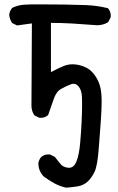

<svg xmlns="http://www.w3.org/2000/svg" viewBox="-20 -724 540 876"><path d="M168 -7.8Q176.3 -14.6 184.6 -17.1Q192.9 -19.5 198.5 -19.5Q204.1 -19.5 208.5 -19L230 -8.3Q240.7 4.4 254.9 22.9Q267.6 39.6 292.5 41.5Q293.9 41.5 294.9 41.5Q316.4 41.5 328.1 14.6Q341.3 -17.1 346.2 -76.7Q354.5 -175.8 354.5 -249.5Q354.5 -264.2 354 -279.8Q353.5 -295.4 349.6 -308.6Q344.7 -323.2 335.9 -332.5Q326.7 -341.8 315.9 -341.8Q310.5 -341.8 304.7 -339.8Q282.7 -332 258.8 -318.4Q236.8 -306.2 225.3 -272.7Q213.9 -239.3 199.7 -199.2Q190.9 -191.4 182.6 -189Q174.3 -186.5 168.7 -186.5Q163.1 -186.5 158.7 -187L136.7 -197.8L136.2 -199.2Q123.5 -218.3 123.5 -241.2L125.5 -617.2Q83 -611.8 57.6 -607.9L35.2 -619.1Q23.9 -636.7 22 -656.2Q23.9 -674.3 35.6 -688Q61 -700.7 91.3 -702.6Q111.3 -704.1 149.9 -704.1Q290 -704.1 373 -700.7Q423.8 -698.7 472.7 -686.5L473.6 -685.1Q485.4 -671.9 485.4 -652.3Q485.4 -649.4 484.9 -645L473.6 -623L472.7 -622.6Q451.2 -608.9 422.9 -608.9Q416 -608.9 387.9 -611.3Q359.9 -613.8 310.5 -616.7Q261.2 -619.6 212.4 -619.6V-395Q243.2 -411.6 271 -422.9Q290 -430.7 311 -430.7Q325.7 -430.7 341.3 -427.2Q378.9 -418 399.4 -396.5Q430.7 -363.3 439.5 -317.4Q442.4 -300.8 443.1 -285.9Q443.8 -271 443.8 -259.8Q443.8 -226.1 439.9 -170.9Q436 -115.7 430.2 -42Q424.3 32.7 411.6 59.6Q398.9 86.4 380.4 104Q360.8 122.1 334.5 126.2Q308.1 130.4 281.7 132.3Q252.9 126 227.5 112.1Q202.1 98.1 178.2 80.1Q156.7 57.1 154.8 23.4Q156.7 5.4 168 -7.8Z"/></svg>

Font: Bakudai
Style: Medium
Weight: 500
Version: Version 1.48